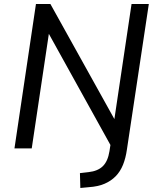

<svg xmlns="http://www.w3.org/2000/svg" viewBox="-20 -739 780 956"><path d="M380 197 378 123 421 118Q467 113 492 88.5Q517 64 525 14L534 -44L541 3L213 -589H226L138 0H52L159 -719H231L559 -129H547L635 -719H721L612 5Q606 48 592.5 81.5Q579 115 556 138.5Q533 162 500.5 176Q468 190 422 193Z"/></svg>

Font: Nunitoga
Style: Medium Italic
Weight: 500
Italic angle: -9°
Designer: Vernon Adams
Foundry: Vernon Adams
Version: Version 1.0